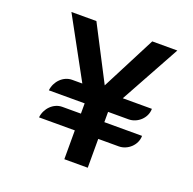

<svg xmlns="http://www.w3.org/2000/svg" viewBox="-118 -779 903 899"><g transform="rotate(20 333.5 -329.5)"><path d="M115.2 -143.6H293.5V0H410.2V-143.6H512.7C555.7 -143.6 598.1 -180.2 598.1 -227.1H410.2V-278.3H512.7C555.7 -278.3 598.1 -314.9 598.1 -361.8H453.1L616.7 -659.2H491.7L353 -389.6L213.4 -659.2H88.9L251.5 -361.8H200.7C156.7 -361.8 119.6 -323.2 115.2 -278.3H293.5V-227.1H200.7C156.7 -227.1 119.6 -188.5 115.2 -143.6Z"/></g></svg>

Font: Atomic Age
Style: Regular
Weight: 400
Designer: James Grieshaber
Foundry: James Grieshaber
Version: Version 1.002